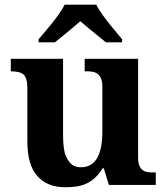

<svg xmlns="http://www.w3.org/2000/svg" viewBox="-20 -786 707 816"><path d="M324.2 -75.2Q415 -75.2 415 -227.1V-418.9Q415 -475.6 370.6 -481.4Q357.4 -483.4 342.8 -482.9H339.8V-536.1H566.9V-116.2Q566.9 -60.5 606.9 -54.7Q619.1 -52.7 633.8 -53.2H642.1V0H442.9L420.9 -70.8H416Q376 -2.9 303.7 6.8Q281.2 9.8 257.8 9.8Q179.7 9.8 137.7 -38.6Q95.7 -86.9 96.2 -188V-412.1Q96.2 -454.1 81.1 -468.3Q65.9 -482.9 27.8 -482.9H25.9V-536.1H248V-215.8Q248 -147 260.7 -121.1Q273.4 -94.7 287.6 -85Q302.2 -75.2 324.2 -75.2ZM144 -606V-619.1Q156.2 -633.3 171.9 -651.9Q236.3 -727.1 254.4 -766.1H389.2Q406.7 -729 471.7 -651.9Q487.3 -633.3 499 -619.1V-606H430.2Q337.9 -680.7 321.3 -695.8Q297.4 -673.8 213.4 -606Z"/></svg>

Font: DroidSerif-Bold
Style: Bold
Weight: 700
Foundry: Ascender Corporation
Version: Version 1.00 build 112